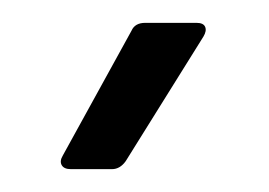

<svg xmlns="http://www.w3.org/2000/svg" viewBox="-20 -720 235 168"><path d="M35 -584 95 -693Q98 -700 107 -700H152Q158 -700 159.5 -696.5Q161 -693 158 -688L90 -579Q85 -572 78 -572H42Q36 -572 34 -575.5Q32 -579 35 -584Z"/></svg>

Font: Amber EN
Style: Regular
Weight: 400
Designer: Jeremy Tribby
Foundry: Tribby Type Co.
Version: Version 1.403 November 24, 2021